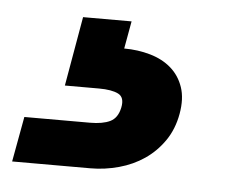

<svg xmlns="http://www.w3.org/2000/svg" viewBox="-121 -45 448 347"><g transform="rotate(5 103.5 128.5)"><path d="M96 43Q121 43 143.5 49.5Q166 56 181.5 69.5Q197 83 204 103.5Q211 124 206 152Q201 180 186.5 201Q172 222 151.5 236Q131 250 105.5 257Q80 264 54 264H-88L-73 182H46Q69 182 82.5 175.5Q96 169 100 150Q104 131 92 125Q80 119 57 119H-5L17 -7H105Z"/></g></svg>

Font: SVN-Poppins SemiBold
Style: Italic
Weight: 600
Italic angle: -10°
Designer: Ninad Kale (Devanagari), Jonny Pinhorn (Latin)
Foundry: Indian Type Foundry
Version: Version 3.002 2017; ttfautohint (v1.8.3)